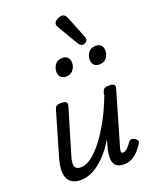

<svg xmlns="http://www.w3.org/2000/svg" viewBox="-190 -1165 1026 1284"><g transform="rotate(-20 322.5 -523.5)"><path d="M158 15Q113 15 87 -6.5Q61 -28 57 -71.5Q53 -115 72 -179L161 -484Q167 -503 176.5 -509Q186 -515 205 -515Q235 -515 244 -506Q253 -497 247 -477L152 -159Q144 -134 142.5 -112Q141 -90 151 -77.5Q161 -65 188 -65Q223 -65 263 -94.5Q303 -124 344 -177Q385 -230 424.5 -302.5Q464 -375 497 -462L501 -484Q507 -503 517 -509Q527 -515 546 -515Q576 -515 585 -506Q594 -497 587 -477L478 -103Q473 -85 472.5 -76Q472 -67 476 -64Q480 -61 486 -61Q495 -61 505 -67.5Q515 -74 525.5 -85.5Q536 -97 548 -115Q557 -126 567.5 -126.5Q578 -127 591 -119Q604 -110 608 -101.5Q612 -93 605 -84Q595 -66 576 -43Q557 -20 529 -2.5Q501 15 466 15Q429 15 411.5 -0.5Q394 -16 390.5 -39.5Q387 -63 391 -90.5Q395 -118 403 -142L412 -180Q384 -132 352.5 -96Q321 -60 288.5 -35Q256 -10 223 2.5Q190 15 158 15ZM299 -669Q278 -669 264 -682.5Q250 -696 250 -721Q250 -749 267 -772Q284 -795 320 -795Q342 -795 356 -782Q370 -769 370 -743Q370 -715 352.5 -692Q335 -669 299 -669ZM536 -669Q515 -669 501 -682.5Q487 -696 487 -721Q487 -749 504 -772Q521 -795 557 -795Q579 -795 593 -782Q607 -769 607 -743Q607 -715 590 -692Q573 -669 536 -669ZM478 -831Q471 -831 464 -835.5Q457 -840 449 -852L363 -998Q360 -1004 357.5 -1009Q355 -1014 355 -1020Q355 -1031 364 -1040.5Q373 -1050 386.5 -1056Q400 -1062 413 -1062Q435 -1062 447 -1032L509 -878Q511 -874 512 -869.5Q513 -865 513 -861Q513 -847 501.5 -839Q490 -831 478 -831Z"/></g></svg>

Font: Playwrite AU SA
Style: Regular
Weight: 400
Designer: Veronika Burian, José Scaglione
Foundry: TypeTogether
Version: Version 1.002